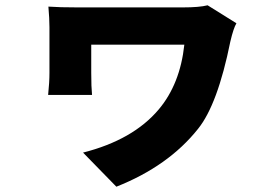

<svg xmlns="http://www.w3.org/2000/svg" viewBox="-20 -591 1040 726"><path d="M874 -503Q863 -485 851 -434Q803 -196 729 -104Q617 37 420 115L294 -14Q483 -62 580 -177Q661 -273 677 -422H325V-315Q325 -262 328 -232H162Q167 -280 167 -315V-488Q167 -520 163 -566Q205 -563 273 -563H671Q734 -563 765 -571Z"/></svg>

Font: KaiGen Gothic KR Heavy
Style: Heavy
Weight: 900
Designer: Ryoko NISHIZUKA  (kana & ideographs); Paul D. Hunt (Latin, Greek & Cyrillic); Wenlong ZHANG  (bopomofo); Sandoll Communi
Foundry: Adobe Systems Incorporated
Version: Version 1.002 March 28, 2018